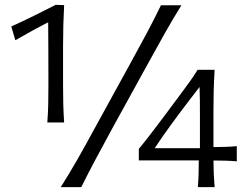

<svg xmlns="http://www.w3.org/2000/svg" viewBox="-20 -765 1009 785"><path d="M173.5 -264.4H242.2Q239.7 -303.3 238.7 -338.9Q237.8 -374.4 237.8 -417.7V-576.8Q237.8 -620.3 238.9 -662.3Q240.1 -704.2 242.2 -744L207.9 -745.3Q162.9 -722.4 118 -700.2Q73.1 -677.9 26.1 -656.6L42.8 -600.5Q79.2 -621.5 112.6 -639.8Q146 -658 177 -674.1Q177.5 -610.7 177.7 -546.4Q177.9 -482.1 177.9 -417.7Q177.9 -374.4 177.2 -338.9Q176.4 -303.3 173.5 -264.4ZM228.5 0H312.3Q340.8 -57.5 370.3 -112.6Q399.8 -167.7 438.6 -239.1L580.9 -497.6Q621.6 -571.4 653.1 -627.6Q684.5 -683.7 721.7 -743.5H638.1Q609.1 -683.7 579.1 -627.6Q549 -571.4 508.4 -497.6L366.4 -239.1Q327.7 -167.7 296.2 -112.6Q264.7 -57.5 228.5 0ZM852.8 -108.8Q876.9 -108.6 903 -108Q929.2 -107.3 948.1 -105.3V-167.5Q929.2 -165.4 903 -164.6Q876.8 -163.7 852.7 -163.6V-309.9Q852.7 -351.5 853.7 -393.7Q854.8 -435.9 857.5 -479.6H788Q773.8 -456.2 756.3 -431.9Q738.8 -407.5 721.2 -384.1L657 -297.6Q640.3 -275.6 620.2 -248.9Q600 -222.2 580.9 -197.5Q561.8 -172.9 547.6 -156.2V-109.2H792.7Q792.7 -77.8 792 -52.9Q791.2 -28.1 788.9 0H857.5Q855.2 -27.9 854 -52.7Q852.9 -77.4 852.8 -108.8ZM612.6 -159.2Q643.7 -206.2 678.3 -253.8Q712.9 -301.3 748.9 -348.3L795.9 -409.5Q796.9 -382.4 797.2 -355Q797.4 -327.7 797.4 -300.5V-159.2Z"/></svg>

Font: Pinar-VF-FD
Style: Regular
Weight: 300
Designer: Amin Abedi
Version: Version 3.0